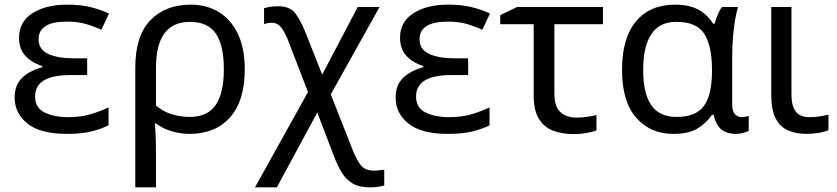

<svg xmlns="http://www.w3.org/2000/svg" viewBox="-20 -566 3602 826"><path d="M355 -315V-243H282Q131 -243 131 -151Q131 -102 172 -82Q213 -62 273 -62Q329 -62 371.5 -75Q414 -88 447 -104V-27Q416 -11 373 -0.5Q330 10 268 10Q153 10 98 -34.5Q43 -79 43 -146Q43 -186 59.5 -211.5Q76 -237 103 -252.5Q130 -268 162 -277V-282Q117 -296 89.5 -325.5Q62 -355 62 -404Q62 -472 119.5 -509Q177 -546 268 -546Q326 -546 367.5 -536Q409 -526 449 -508L416 -438Q383 -453 348.5 -463Q314 -473 267 -473Q146 -473 146 -397Q146 -353 187.5 -334Q229 -315 299 -315Z M1033 -268Q1033 -132 969.5 -61Q906 10 796 10Q756 10 718 -1.5Q680 -13 651 -35H646Q648 -19 649.5 17Q651 53 651 98V240H562V-275Q562 -412 627 -479Q692 -546 801 -546Q869 -546 921.5 -514Q974 -482 1003.5 -420Q1033 -358 1033 -268ZM797 -472Q651 -472 651 -274V-112Q680 -87 717.5 -75Q755 -63 795 -63Q874 -63 908.5 -115Q943 -167 943 -268Q943 -371 908.5 -421.5Q874 -472 797 -472Z M1178 -539Q1228 -539 1251.5 -507.5Q1275 -476 1298 -417L1366 -245L1519 -536H1613L1403 -160L1496 76Q1514 122 1532.5 145Q1551 168 1588 168Q1601 168 1612.5 166.5Q1624 165 1633 164V232Q1622 235 1607 237.5Q1592 240 1571 240Q1526 240 1497.5 223.5Q1469 207 1450.5 176.5Q1432 146 1416 104L1345 -82L1171 240H1077L1305 -170L1223 -383Q1208 -423 1191.5 -445.5Q1175 -468 1149 -468Q1130 -468 1116 -462V-531Q1127 -534 1142 -536.5Q1157 -539 1178 -539Z M1994 -315V-243H1921Q1770 -243 1770 -151Q1770 -102 1811 -82Q1852 -62 1912 -62Q1968 -62 2010.5 -75Q2053 -88 2086 -104V-27Q2055 -11 2012 -0.5Q1969 10 1907 10Q1792 10 1737 -34.5Q1682 -79 1682 -146Q1682 -186 1698.5 -211.5Q1715 -237 1742 -252.5Q1769 -268 1801 -277V-282Q1756 -296 1728.5 -325.5Q1701 -355 1701 -404Q1701 -472 1758.5 -509Q1816 -546 1907 -546Q1965 -546 2006.5 -536Q2048 -526 2088 -508L2055 -438Q2022 -453 1987.5 -463Q1953 -473 1906 -473Q1785 -473 1785 -397Q1785 -353 1826.5 -334Q1868 -315 1938 -315Z M2574 -536V-462H2365V-164Q2365 -106 2391.5 -83Q2418 -60 2461 -60Q2483 -60 2506.5 -63.5Q2530 -67 2546 -71V-5Q2532 1 2504.5 6Q2477 11 2448 11Q2402 11 2363 -2.5Q2324 -16 2300 -52Q2276 -88 2276 -155V-462H2132V-501L2205 -536Z M2876 10Q2778 10 2717 -59.5Q2656 -129 2656 -266Q2656 -402 2716 -474Q2776 -546 2884 -546Q2943 -546 2982.5 -525.5Q3022 -505 3048 -464H3054Q3059 -481 3067 -501Q3075 -521 3086 -536H3155Q3148 -514 3142 -478Q3136 -442 3133 -402Q3130 -362 3130 -326V-118Q3130 -87 3142 -74.5Q3154 -62 3171 -62Q3179 -62 3188 -64Q3197 -66 3201 -67V-3Q3194 1 3178 5.5Q3162 10 3145 10Q3108 10 3084.5 -8Q3061 -26 3050 -72H3043Q3020 -38 2982 -14Q2944 10 2876 10ZM2891 -63Q2974 -63 3008.5 -110.5Q3043 -158 3043 -261V-267Q3043 -367 3010.5 -419.5Q2978 -472 2890 -472Q2817 -472 2782 -419Q2747 -366 2747 -265Q2747 -165 2781.5 -114Q2816 -63 2891 -63Z M3385 -536V-158Q3385 -110 3403.5 -86Q3422 -62 3462 -62Q3484 -62 3507.5 -65.5Q3531 -69 3544 -73V-6Q3530 1 3503 5.5Q3476 10 3450 10Q3406 10 3371.5 -4.5Q3337 -19 3317.5 -55.5Q3298 -92 3298 -157V-536Z"/></svg>

Font: Noto Sans IKEA
Style: Regular
Weight: 400
Designer: Monotype Design Team
Foundry: Monotype Imaging Inc.
Version: Version 2.001